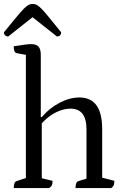

<svg xmlns="http://www.w3.org/2000/svg" viewBox="-28 -959 637 979"><path d="M42 0Q42 -32 58 -36L115 -55L104 -38V-692L116 -677L57 -688Q42 -691 42 -723Q80 -729 99.5 -731.5Q119 -734 131 -734Q157 -734 168.5 -721Q180 -708 180 -679V-356L175 -362H185Q224 -408 276 -435Q328 -462 377 -462Q493 -462 493 -301V-43L482 -56L555 -37Q555 -22 552 -14.5Q549 -7 539 0H357Q357 -32 373 -36L423 -51L413 -34V-299Q413 -405 332 -405Q304 -405 275.5 -394Q247 -383 223 -365Q199 -347 182 -326L185 -336V-39L173 -53L240 -37Q240 -22 236.5 -14.5Q233 -7 222 0ZM139 -939Q150 -939 159.5 -934Q169 -929 183.5 -914.5Q198 -900 221.5 -871Q245 -842 284 -794Q284 -785 278.5 -779Q273 -773 262 -773L127 -880H149L14 -773Q4 -773 -2 -779Q-8 -785 -8 -794Q31 -842 55 -871Q79 -900 93.5 -914.5Q108 -929 118 -934Q128 -939 139 -939Z"/></svg>

Font: Pitagon Serif
Style: Regular
Weight: 400
Designer: Travis Tran
Foundry: Pitagon
Version: Version 1.000;gftools[0.9.26]